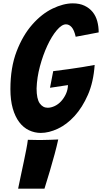

<svg xmlns="http://www.w3.org/2000/svg" viewBox="-20 -768 608 1144"><path d="M223 24Q186 24 152.5 8Q119 -8 94.5 -40.5Q70 -73 56 -122Q42 -171 42 -237Q42 -366 79 -462Q116 -558 172.5 -622Q229 -686 293.5 -717Q358 -748 414 -748Q454 -748 483.5 -734Q513 -720 532 -696.5Q551 -673 559.5 -641.5Q568 -610 568 -575L431 -549Q422 -589 407 -606Q392 -623 373 -623Q348 -623 318 -587.5Q288 -552 262 -496Q236 -440 218 -373Q200 -306 198 -241Q198 -179 216.5 -152.5Q235 -126 264 -126Q284 -126 305.5 -136Q327 -146 344 -164.5Q361 -183 372.5 -207.5Q384 -232 385 -261L278 -245L297 -344Q344 -350 389 -356Q427 -361 469.5 -368Q512 -375 544 -381Q537 -279 504 -203.5Q471 -128 424.5 -77Q378 -26 324.5 -1Q271 24 223 24ZM88 356Q96 316 105 274.5Q114 233 122 194.5Q130 156 136.5 123Q143 90 146 65Q154 65 171.5 65.5Q189 66 198 66Q212 66 234.5 66Q257 66 279.5 65Q302 64 327 63Q319 100 305.5 150.5Q292 201 277 251Q262 301 245 356Z"/></svg>

Font: Bangers
Style: Regular
Weight: 400
Designer: vernon adams
Foundry: Vernon Adams
Version: Version 2.000